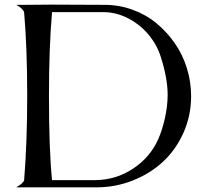

<svg xmlns="http://www.w3.org/2000/svg" viewBox="-20 -809 873 827"><path d="M662.1 -210.9Q678.7 -248 690.4 -300.3Q702.1 -352.5 702.1 -400.9Q702.1 -470.2 673.8 -560.1Q658.2 -612.3 622.3 -656.7Q586.4 -701.2 534.4 -728.8Q482.4 -756.3 426.8 -756.8H204.1Q190.9 -602.5 190.9 -397Q190.9 -165 204.1 -33.2H390.1Q479.5 -33.7 553.7 -83Q627.9 -132.3 662.1 -210.9ZM199.2 -789.1H207Q239.7 -789.1 313.5 -788.6Q387.2 -788.1 431.2 -788.1Q492.7 -788.1 550.3 -767.3Q607.9 -746.6 653.1 -709.5Q698.2 -672.4 732.4 -623.5Q766.6 -574.7 784.9 -515.6Q803.2 -456.5 803.2 -395Q803.2 -311 770.3 -237.3Q737.3 -163.6 681.9 -112.3Q626.5 -61 551.8 -31.5Q477.1 -2 395 -2H389.2H49.8Q81.1 -20 84 -33.2Q97.2 -197.8 97.2 -397Q97.2 -600.6 84 -754.9Q82.5 -762.7 74 -771Q65.4 -779.3 57.6 -783.7L49.8 -788.1H81.1Z"/></svg>

Font: Anticva
Style: Regular
Weight: 400
Version: Version 1.000